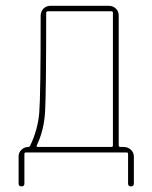

<svg xmlns="http://www.w3.org/2000/svg" viewBox="-20 -540 540 680"><path d="M110.4 -25.4Q108.4 -20.5 112.3 -19.5H375Q379.9 -19.5 379.9 -25.4V-495.1Q379.9 -500 375 -500H149.4Q144.5 -500 143.6 -495.1Q143.6 -208 139.6 -143.1Q135.7 -78.1 110.4 -25.4ZM45.9 110.4V13.7Q45.9 0 56.2 -9.8Q66.4 -19.5 80.1 -19.5Q85 -19.5 86.9 -24.4Q114.3 -81.1 119.1 -142.1Q124 -203.1 124 -484.4Q124 -499 133.8 -509.3Q143.6 -519.5 159.2 -519.5H365.2Q379.9 -519.5 390.1 -509.8Q400.4 -500 400.4 -485.4V-25.4Q400.4 -20.5 405.3 -19.5H418Q432.6 -19.5 443.4 -9.8Q454.1 0 454.1 14.6V110.4Q454.1 120.1 443.8 120.1Q433.6 120.1 433.6 110.4V4.9Q433.6 0 428.7 0H71.3Q66.4 0 66.4 4.9V110.4Q66.4 120.1 56.2 120.1Q45.9 120.1 45.9 110.4Z"/></svg>

Font: Rounded-L Mgen+ 2m thin
Style: Regular
Weight: 100
Designer: [Source Han Sans]
Ryoko NISHIZUKA  (kana & ideographs); Paul D. Hunt (Latin, Greek & Cyrillic); Wenlong ZHANG  (bopomofo
Version: Version 1.059.20150602